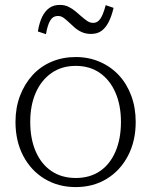

<svg xmlns="http://www.w3.org/2000/svg" viewBox="-20 -751 616 781"><path d="M532 -255Q532 -177 500.5 -117Q469 -57 414 -23.5Q359 10 288 10Q217 10 161.5 -23.5Q106 -57 74.5 -117Q43 -177 43 -255Q43 -313 61.5 -361.5Q80 -410 112.5 -445.5Q145 -481 190 -500Q235 -519 288 -519Q341 -519 386 -499.5Q431 -480 463.5 -445Q496 -410 514 -361.5Q532 -313 532 -255ZM103 -255Q103 -186 125.5 -134.5Q148 -83 189.5 -55Q231 -27 288 -27Q345 -27 386 -54.5Q427 -82 449.5 -134Q472 -186 472 -255Q472 -323 449.5 -374.5Q427 -426 386 -454.5Q345 -483 288 -483Q231 -483 189.5 -454Q148 -425 125.5 -374Q103 -323 103 -255ZM350 -613Q329 -613 312.5 -620.5Q296 -628 283.5 -639Q271 -650 259.5 -661Q248 -672 238 -679Q228 -686 216 -686Q195 -686 184 -667Q173 -648 167 -612L134 -623Q140 -659 151.5 -682.5Q163 -706 180.5 -718.5Q198 -731 223 -731Q243 -731 258.5 -723.5Q274 -716 287 -705Q300 -694 312 -683.5Q324 -673 335 -665.5Q346 -658 359 -658Q372 -658 381 -666.5Q390 -675 397 -691Q404 -707 410 -730L442 -719Q434 -685 422 -661.5Q410 -638 393 -625.5Q376 -613 350 -613Z"/></svg>

Font: Roboto Serif 36pt ExtraLight
Style: Regular
Weight: 250
Designer: Greg Gazdowicz
Foundry: Commercial Type
Version: Version 1.008